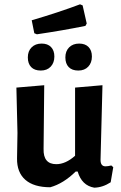

<svg xmlns="http://www.w3.org/2000/svg" viewBox="-20 -862 562 890"><path d="M351 -842 363 -837 382 -753 376 -742Q273 -721 151 -703L139 -708L127 -768Q250 -804 351 -842ZM347 -660Q375 -660 390.5 -644Q406 -628 406 -600Q406 -571 389 -553Q372 -535 343 -535Q314 -535 298.5 -551Q283 -567 283 -596Q283 -625 300.5 -642.5Q318 -660 347 -660ZM173 -660Q201 -660 216.5 -644Q232 -628 232 -600Q232 -571 215 -553Q198 -535 169 -535Q140 -535 124.5 -551Q109 -567 109 -596Q109 -625 126.5 -642.5Q144 -660 173 -660ZM213 6Q137 6 97.5 -28.5Q58 -63 59 -128L61 -246L56 -456L185 -467L182 -172Q180 -101 241 -101Q284 -101 328 -140V-456L455 -467L446 -121Q446 -91 469 -91Q480 -91 496 -95L505 -87L493 -17Q456 7 417 8Q359 -2 340 -67H331Q274 -11 213 6Z"/></svg>

Font: Alegreya Sans
Style: Bold
Weight: 700
Designer: Juan Pablo del Peral
Foundry: Huerta Tipografica
Version: Version 2.007